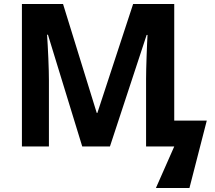

<svg xmlns="http://www.w3.org/2000/svg" viewBox="-20 -734 1076 962"><path d="M392.1 0 220.2 -560.1H215.8Q217.3 -539.6 219 -508.1Q220.7 -476.6 222.2 -442.6Q223.6 -408.7 224.4 -378.9Q225.1 -349.1 225.1 -332V0H89.8V-713.9H295.9L464.8 -168H467.8L647 -713.9H853V-129.9H1016.1L929.2 208H761.2L853 0H711.9V-337.9Q711.9 -356.9 712.6 -388.4Q713.4 -419.9 714.6 -454.1Q715.8 -488.3 717 -516.8Q718.3 -545.4 719.2 -559.1H714.8L530.8 0Z"/></svg>

Font: Wonky
Style: Regular
Weight: 400
Designer: Monotype Design Team
Foundry: Monotype Imaging Inc.
Version: Version 3.000